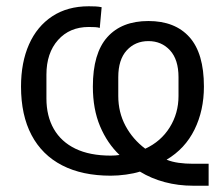

<svg xmlns="http://www.w3.org/2000/svg" viewBox="-20 -548 710 612"><path d="M645 -26V44H596Q548 44 505 32.5Q462 21 426 -1Q407 5 381.5 8.5Q356 12 333 12Q242 12 178 -21Q114 -54 80.5 -117.5Q47 -181 47 -272Q47 -349 72.5 -406.5Q98 -464 146.5 -496Q195 -528 263 -528Q274 -528 284.5 -527.5Q295 -527 304 -525L298 -459Q292 -461 283 -461.5Q274 -462 263 -462Q202 -462 165 -420.5Q128 -379 128 -310V-234Q128 -178 151.5 -137Q175 -96 220.5 -74Q266 -52 333 -52Q341 -52 347.5 -52.5Q354 -53 361 -54Q322 -91 299 -145.5Q276 -200 276 -272Q276 -378 322 -429.5Q368 -481 453 -481Q538 -481 584 -429.5Q630 -378 630 -272Q630 -196 600 -135Q570 -74 511 -39Q528 -32 549.5 -29Q571 -26 596 -26ZM357 -302V-242Q357 -190 380 -147Q403 -104 443 -74Q493 -97 521 -142Q549 -187 549 -242V-302Q549 -358 522 -387.5Q495 -417 453 -417Q411 -417 384 -387.5Q357 -358 357 -302Z"/></svg>

Font: IBM Plex Sans Var
Style: Regular
Weight: 400
Designer: Mike Abbink, Paul van der Laan, Pieter van Rosmalen
Foundry: Bold Monday
Version: Version 3.000